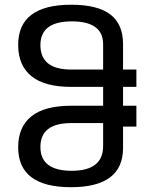

<svg xmlns="http://www.w3.org/2000/svg" viewBox="-20 -780 642 800"><path d="M275.9 0Q55.7 0 55.7 -166.5Q55.7 -251 110.6 -295.2Q165.5 -339.4 276.4 -339.4H409.7V-418H276.4Q165.5 -418 110.6 -462.9Q55.7 -507.8 55.7 -592.8Q55.7 -760.3 276.9 -760.3Q386.2 -760.3 439.5 -720Q492.7 -679.7 492.7 -595.7V-490.2H548.3V-418H492.7V-339.4H548.3V-252.4H492.7V-163.6Q492.7 0 275.9 0ZM409.7 -490.2V-595.7Q409.7 -690.9 279.3 -690.9Q148.4 -690.9 148.4 -592.3Q148.4 -490.2 276.4 -490.2ZM278.8 -68.4Q409.7 -68.4 409.7 -171.4V-267.1H276.4Q148.4 -267.1 148.4 -167.5Q148.4 -68.4 278.8 -68.4Z"/></svg>

Font: Vazir Code Hack
Style: Code-Hack
Weight: 400
Foundry: DejaVu fonts team - Redesigned by Saber Rastikerdar
Version: Version 1.1.2